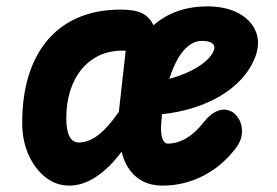

<svg xmlns="http://www.w3.org/2000/svg" viewBox="-20 -571 866 601"><path d="M196.5 10Q155.5 10 122.2 -16.2Q89 -42.5 69.2 -87Q49.5 -131.5 49.5 -186Q49.5 -270 70.2 -336Q91 -402 130.8 -447.8Q170.5 -493.5 227.8 -517.2Q285 -541 358 -541Q401 -541 424.2 -529.8Q447.5 -518.5 460.5 -492Q528.5 -551.5 631 -551Q690 -550.5 729.2 -528.2Q768.5 -506 782 -469.2Q795.5 -432.5 777 -387.5Q762.5 -352.5 735.2 -323Q708 -293.5 670.2 -271Q632.5 -248.5 586 -233.8Q539.5 -219 487 -213.5Q486 -201 485.5 -194.2Q485 -187.5 484.5 -182Q482.5 -153.5 488.2 -137.5Q494 -121.5 505 -121.5Q534.5 -121.5 562.8 -138Q591 -154.5 615.5 -186Q640 -217 664 -225Q688 -233 710.5 -218.5Q734.5 -198.5 737.2 -167.8Q740 -137 719.5 -109Q676 -51.5 616.5 -20.8Q557 10 488 10Q439.5 10 406.5 -17.2Q373.5 -44.5 360.5 -96Q321.5 -44 280 -17Q238.5 10 196.5 10ZM226.5 -125Q257 -125 287.8 -148.5Q318.5 -172 352 -221L373.5 -412.5H363Q323.5 -412.5 291.2 -397.5Q259 -382.5 235.8 -354.5Q212.5 -326.5 200 -287.5Q187.5 -248.5 187.5 -200.5Q187.5 -163 197.5 -144Q207.5 -125 226.5 -125ZM510 -324Q538.5 -332 562.5 -342.5Q586.5 -353 605 -365.2Q623.5 -377.5 635.2 -390.8Q647 -404 650.5 -417.5Q653.5 -429.5 643.2 -436.2Q633 -443 611.5 -443Q591 -443 572.2 -429.2Q553.5 -415.5 537.8 -389Q522 -362.5 510 -324Z"/></svg>

Font: Edu NSW ACT Hand
Style: Regular
Weight: 400
Designer: Tina and Corey Anderson, Eben Sorkin, Mirko Velimirovic
Foundry: Sorkin Type Co.
Version: Version 2.000